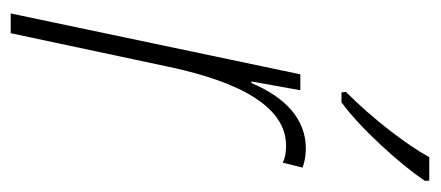

<svg xmlns="http://www.w3.org/2000/svg" viewBox="-246 -556 803 350"><g transform="rotate(90 155.0 -381.5)"><path d="M148 -611 149 -603H167C213 -636 282 -712 310 -755V-763H267C244 -721 197 -660 148 -611ZM5 0H41L101 -282C121 -378 160 -502 246 -502C259 -502 269 -500 277 -496L286 -532C278 -535 266 -538 251 -538C198 -538 158 -501 132 -439H129L145 -528H116Z"/></g></svg>

Font: Noto Sans ExtraCondensed ExtraLight
Style: Italic
Weight: 200
Width: 2
Italic angle: -12°
Designer: Monotype Design Team
Foundry: Monotype Imaging Inc.
Version: Version 2.013